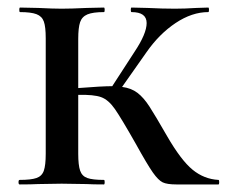

<svg xmlns="http://www.w3.org/2000/svg" viewBox="-20 -488 600 508"><path d="M558 0H447Q422 0 410.5 -5.5Q399 -11 384.5 -31.5Q370 -52 339 -108Q301 -175 284 -199.5Q267 -224 247.5 -231Q228 -238 187 -237V-81Q187 -51 192 -36.5Q197 -22 211 -17Q225 -12 255 -12Q257 -12 257 -6Q257 0 255 0Q225 0 209 -1L143 -2L81 -1Q63 0 32 0Q29 0 29 -6Q29 -12 32 -12Q62 -12 76.5 -17Q91 -22 96 -36.5Q101 -51 101 -81V-387Q101 -417 96 -431Q91 -445 76.5 -450.5Q62 -456 33 -456Q31 -456 31 -462Q31 -468 33 -468L81 -467Q121 -465 143 -465Q168 -465 210 -467L255 -468Q257 -468 257 -462Q257 -456 255 -456Q226 -456 211.5 -450Q197 -444 192 -429.5Q187 -415 187 -385V-255Q250 -260 277 -260L336 -351Q368 -399 368 -427Q368 -456 328 -456Q326 -456 326 -462Q326 -468 328 -468L370 -467Q410 -465 443 -465Q468 -465 500 -467L531 -468Q533 -468 533 -462Q533 -456 531 -456Q488 -456 444.5 -427Q401 -398 367 -349L303 -258Q327 -255 343.5 -242.5Q360 -230 375.5 -206Q391 -182 422 -128Q459 -64 489.5 -39Q520 -14 558 -12Q560 -12 560 -6Q560 0 558 0Z"/></svg>

Font: Cormorant SC SemiBold
Style: Regular
Weight: 600
Designer: Christian Thalmann (Catharsis Fonts)
Version: Version 3.000